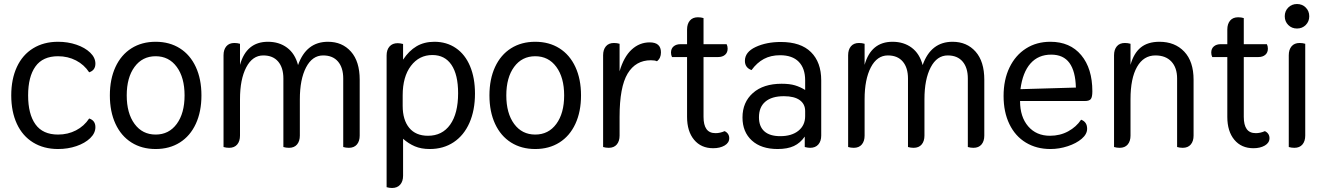

<svg xmlns="http://www.w3.org/2000/svg" viewBox="-20 -730 6595 956"><path d="M36 -255Q36 -336 64 -396.5Q92 -457 145 -489.5Q198 -522 269 -522Q318 -522 360.5 -507.5Q403 -493 429 -468Q455 -443 455 -413Q455 -380 424 -370Q399 -408 358.5 -429Q318 -450 269 -450Q193 -450 156.5 -399Q120 -348 120 -255Q120 -162 156.5 -111Q193 -60 269 -60Q318 -60 358.5 -81Q399 -102 424 -140Q455 -130 455 -97Q455 -67 429 -42Q403 -17 360.5 -2.5Q318 12 269 12Q198 12 145 -20.5Q92 -53 64 -113.5Q36 -174 36 -255Z M527 -255Q527 -336 555 -396.5Q583 -457 634.5 -489.5Q686 -522 755 -522Q824 -522 875.5 -489.5Q927 -457 955 -396.5Q983 -336 983 -255Q983 -174 955 -113.5Q927 -53 875.5 -20.5Q824 12 755 12Q686 12 634.5 -20.5Q583 -53 555 -113.5Q527 -174 527 -255ZM899 -255Q899 -344 860 -397Q821 -450 755 -450Q689 -450 650 -397Q611 -344 611 -255Q611 -166 650 -113Q689 -60 755 -60Q821 -60 860 -113Q899 -166 899 -255Z M1771 -333V-55Q1771 -27 1757 -10.5Q1743 6 1717 6Q1702 6 1689 2V-339Q1689 -393 1663 -423.5Q1637 -454 1589 -454Q1535 -454 1504 -394.5Q1473 -335 1473 -236V-55Q1473 -27 1459 -10.5Q1445 6 1419 6Q1404 6 1391 2V-339Q1391 -393 1365 -423.5Q1339 -454 1291 -454Q1237 -454 1206 -394.5Q1175 -335 1175 -236V-55Q1175 -27 1161 -10.5Q1147 6 1121 6Q1106 6 1093 2V-455Q1093 -483 1107 -499.5Q1121 -516 1147 -516Q1162 -516 1175 -512V-407Q1207 -522 1314 -522Q1370 -522 1409.5 -492.5Q1449 -463 1464 -406Q1505 -522 1613 -522Q1684 -522 1727.5 -473Q1771 -424 1771 -333Z M1905 202V-454Q1905 -482 1919.5 -498.5Q1934 -515 1960 -515Q1972 -515 1987 -511V-433Q2016 -477 2054 -499.5Q2092 -522 2143 -522Q2204 -522 2250 -490.5Q2296 -459 2320.5 -400.5Q2345 -342 2345 -264Q2345 -181 2317.5 -118.5Q2290 -56 2239 -22Q2188 12 2120 12Q2077 12 2045.5 -1.5Q2014 -15 1987 -39V145Q1987 173 1972.5 189.5Q1958 206 1932 206Q1918 206 1905 202ZM2261 -266Q2261 -358 2228 -407Q2195 -456 2133 -456Q2067 -456 2026 -402Q1985 -348 1985 -255V-203Q1985 -133 2017.5 -93.5Q2050 -54 2111 -54Q2182 -54 2221.5 -109.5Q2261 -165 2261 -266Z M2417 -255Q2417 -336 2445 -396.5Q2473 -457 2524.5 -489.5Q2576 -522 2645 -522Q2714 -522 2765.5 -489.5Q2817 -457 2845 -396.5Q2873 -336 2873 -255Q2873 -174 2845 -113.5Q2817 -53 2765.5 -20.5Q2714 12 2645 12Q2576 12 2524.5 -20.5Q2473 -53 2445 -113.5Q2417 -174 2417 -255ZM2789 -255Q2789 -344 2750 -397Q2711 -450 2645 -450Q2579 -450 2540 -397Q2501 -344 2501 -255Q2501 -166 2540 -113Q2579 -60 2645 -60Q2711 -60 2750 -113Q2789 -166 2789 -255Z M2983 2V-455Q2983 -483 2997 -499.5Q3011 -516 3037 -516Q3052 -516 3065 -512V-375Q3086 -447 3125 -483Q3164 -519 3215 -519Q3271 -519 3271 -469Q3271 -440 3251 -425Q3241 -430 3221 -430Q3145 -430 3105 -363.5Q3065 -297 3065 -148V-55Q3065 -27 3051 -10.5Q3037 6 3011 6Q2996 6 2983 2Z M3611 -42Q3611 -19 3588 -5.5Q3565 8 3531 8Q3471 8 3436 -34Q3401 -76 3401 -148V-446H3326Q3321 -456 3321 -468Q3321 -488 3334 -499Q3347 -510 3368 -510H3401V-583Q3401 -611 3415 -627.5Q3429 -644 3455 -644Q3470 -644 3483 -640V-510H3598Q3603 -500 3603 -488Q3603 -468 3590 -457Q3577 -446 3556 -446H3483V-148Q3483 -108 3497.5 -87.5Q3512 -67 3543 -67Q3565 -67 3588 -77Q3599 -72 3605 -63Q3611 -54 3611 -42Z M3677 -145Q3677 -221 3729 -267Q3781 -313 3872 -313Q3912 -313 3938.5 -305Q3965 -297 3989 -282V-330Q3989 -390 3957 -422.5Q3925 -455 3864 -455Q3818 -455 3783.5 -436.5Q3749 -418 3722 -381Q3689 -393 3689 -427Q3689 -471 3742.5 -496Q3796 -521 3868 -521Q3967 -521 4018 -470.5Q4069 -420 4069 -330V-55Q4069 -27 4054.5 -10.5Q4040 6 4014 6Q4002 6 3987 2V-50Q3965 -18 3933 -3Q3901 12 3852 12Q3770 12 3723.5 -30.5Q3677 -73 3677 -145ZM3989 -152V-177Q3989 -212 3962 -231.5Q3935 -251 3883 -251Q3823 -251 3791 -224Q3759 -197 3759 -146Q3759 -100 3786 -76Q3813 -52 3865 -52Q3922 -52 3955.5 -79Q3989 -106 3989 -152Z M4881 -333V-55Q4881 -27 4867 -10.5Q4853 6 4827 6Q4812 6 4799 2V-339Q4799 -393 4773 -423.5Q4747 -454 4699 -454Q4645 -454 4614 -394.5Q4583 -335 4583 -236V-55Q4583 -27 4569 -10.5Q4555 6 4529 6Q4514 6 4501 2V-339Q4501 -393 4475 -423.5Q4449 -454 4401 -454Q4347 -454 4316 -394.5Q4285 -335 4285 -236V-55Q4285 -27 4271 -10.5Q4257 6 4231 6Q4216 6 4203 2V-455Q4203 -483 4217 -499.5Q4231 -516 4257 -516Q4272 -516 4285 -512V-407Q4317 -522 4424 -522Q4480 -522 4519.5 -492.5Q4559 -463 4574 -406Q4615 -522 4723 -522Q4794 -522 4837.5 -473Q4881 -424 4881 -333Z M4977 -252Q4977 -333 5006.5 -394Q5036 -455 5088.5 -488.5Q5141 -522 5210 -522Q5308 -522 5363.5 -455.5Q5419 -389 5419 -275Q5419 -247 5411.5 -237Q5404 -227 5381 -227H5059Q5059 -148 5099.5 -101Q5140 -54 5208 -54Q5258 -54 5298.5 -76Q5339 -98 5363 -134Q5393 -123 5393 -89Q5393 -62 5366 -39Q5339 -16 5296.5 -2Q5254 12 5210 12Q5141 12 5088 -20Q5035 -52 5006 -112Q4977 -172 4977 -252ZM5337 -294Q5335 -375 5305 -416.5Q5275 -458 5214 -458Q5150 -458 5111 -414Q5072 -370 5061 -286Z M5527 2V-455Q5527 -483 5541 -499.5Q5555 -516 5581 -516Q5596 -516 5609 -512V-407Q5625 -465 5660 -493.5Q5695 -522 5753 -522Q5830 -522 5876.5 -473Q5923 -424 5923 -333V-55Q5923 -27 5909 -10.5Q5895 6 5869 6Q5854 6 5841 2V-339Q5841 -393 5812.5 -423.5Q5784 -454 5733 -454Q5674 -454 5641.5 -397Q5609 -340 5609 -236V-55Q5609 -27 5595 -10.5Q5581 6 5555 6Q5540 6 5527 2Z M6301 -42Q6301 -19 6278 -5.5Q6255 8 6221 8Q6161 8 6126 -34Q6091 -76 6091 -148V-446H6016Q6011 -456 6011 -468Q6011 -488 6024 -499Q6037 -510 6058 -510H6091V-583Q6091 -611 6105 -627.5Q6119 -644 6145 -644Q6160 -644 6173 -640V-510H6288Q6293 -500 6293 -488Q6293 -468 6280 -457Q6267 -446 6246 -446H6173V-148Q6173 -108 6187.5 -87.5Q6202 -67 6233 -67Q6255 -67 6278 -77Q6289 -72 6295 -63Q6301 -54 6301 -42Z M6377 -649Q6377 -675 6394.5 -692.5Q6412 -710 6438 -710Q6464 -710 6481.5 -692.5Q6499 -675 6499 -649Q6499 -623 6481.5 -605.5Q6464 -588 6438 -588Q6412 -588 6394.5 -605.5Q6377 -623 6377 -649ZM6397 2V-455Q6397 -483 6411 -499.5Q6425 -516 6451 -516Q6466 -516 6479 -512V-55Q6479 -27 6465 -10.5Q6451 6 6425 6Q6410 6 6397 2Z"/></svg>

Font: Thasadith
Style: Bold
Weight: 700
Designer: Cadson Demak Co.,Ltd.
Foundry: Cadson Demak Co.,Ltd.
Version: Version 1.000; ttfautohint (v1.6)